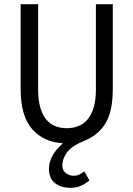

<svg xmlns="http://www.w3.org/2000/svg" viewBox="-20 -676 640 921"><path d="M318 225Q273 225 244 202.5Q215 180 215 134Q215 113 221.5 94.5Q228 76 238 60.5Q248 45 260 32.5Q272 20 282 11Q189 6 134 -57Q79 -120 79 -248V-656H163V-246Q163 -195 173.5 -159.5Q184 -124 202 -102.5Q220 -81 245 -71Q270 -61 300 -61Q330 -61 355.5 -71Q381 -81 399.5 -102.5Q418 -124 429 -159.5Q440 -195 440 -246V-656H521V-248Q521 -142 486 -84.5Q451 -27 383 0Q324 24 301.5 55Q279 86 279 116Q279 142 296 154.5Q313 167 334 167Q350 167 362 160.5Q374 154 384 146L409 189Q392 204 369.5 214.5Q347 225 318 225Z"/></svg>

Font: Source Code Pro
Style: Regular
Weight: 400
Monospace: yes
Designer: Paul D. Hunt, Teo Tuominen
Foundry: Adobe Systems Incorporated
Version: Version 2.030;PS 1.000;hotconv 16.6.51;makeotf.lib2.5.65220